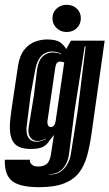

<svg xmlns="http://www.w3.org/2000/svg" viewBox="-33 -664 455 798"><path d="M129 114Q50 114 17.5 88.5Q-15 63 -13 0H92Q92 1 91.5 2.5Q91 4 91 5Q91 9 94 14Q97 19 104 23.5Q111 28 127 28Q147 28 160.5 18Q174 8 179 -24L191 -103Q177 -86 167.5 -72.5Q158 -59 142.5 -52Q127 -45 94 -45Q48 -45 28 -66.5Q8 -88 8 -136Q8 -152 10 -170Q12 -188 15 -210L42 -391Q49 -434 68 -457.5Q87 -481 112 -490.5Q137 -500 162 -500Q202 -500 218.5 -487Q235 -474 242 -460L262 -495H402L347 -106Q340 -57 329 -16.5Q318 24 296 53Q274 82 234 98Q194 114 129 114ZM170 61Q198 63 217 50.5Q236 38 247 18Q258 -2 261 -21L290 -204L323 -471H319L277 -204L254 -25Q250 11 229 35.5Q208 60 170 60ZM158 -86V-88Q139 -78 123 -78Q106 -78 95.5 -89.5Q85 -101 85 -122Q85 -127 85.5 -131.5Q86 -136 87 -140L108 -268L121 -374Q126 -411 143.5 -428.5Q161 -446 186 -446Q204 -446 221 -439V-441Q202 -450 183 -450Q158 -450 140 -432.5Q122 -415 114 -377L94 -268L78 -140Q77 -136 77 -132.5Q77 -129 77 -126Q77 -101 88 -88Q99 -75 118 -75Q137 -75 158 -86ZM178 -136Q186 -136 191.5 -142.5Q197 -149 199 -166L234 -405Q230 -405 228 -406Q225 -407 222 -407.5Q219 -408 216 -408Q208 -408 203 -401.5Q198 -395 196 -378L165 -166Q164 -162 164 -155Q164 -148 167 -143Q170 -136 178 -136ZM244 -531Q219 -531 202 -547.5Q185 -564 185 -588Q185 -612 202 -628Q219 -644 244 -644Q270 -644 286.5 -628Q303 -612 303 -588Q303 -564 286.5 -547.5Q270 -531 244 -531Z"/></svg>

Font: Alumni Sans Inline One
Style: Italic
Weight: 400
Italic angle: -8°
Designer: Robert E. Leuschke
Foundry: Robert E. Leuschke
Version: Version 1.100; ttfautohint (v1.8.3)